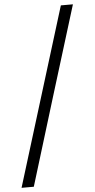

<svg xmlns="http://www.w3.org/2000/svg" viewBox="-62 -811 508 1022"><g transform="rotate(-5 191.5 -299.5)"><path d="M10.7 174.8 303.7 -774.4H368.2L221.7 -299.8L76.2 174.8Z"/></g></svg>

Font: Bpmf GenSeki Gothic R
Style: R
Weight: 400
Foundry: But Ko
Version: Version 1.320